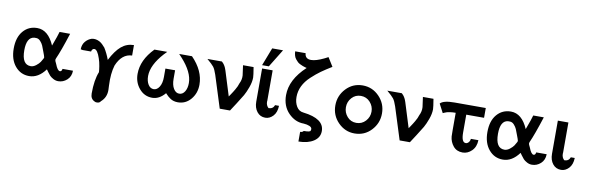

<svg xmlns="http://www.w3.org/2000/svg" viewBox="-56 -1224 5937 1934"><g transform="rotate(10 2912.5 -257.0)"><path d="M42 -237Q42 -351 97.5 -416Q153 -481 241 -481Q353 -481 417 -333Q460 -448 468 -481H576Q517 -297 479 -213Q475 -203 475 -200Q475 -185 490 -158Q515 -92 540 -92Q558 -92 562 -120H669Q668 -60 629 -25Q590 10 540 10Q513 10 488.5 -3.5Q464 -17 451.5 -30.5Q439 -44 424 -65.5Q409 -87 408 -88Q336 10 242 10Q155 10 98.5 -57.5Q42 -125 42 -237ZM150 -238Q150 -91 241 -91Q268 -91 295 -112Q322 -133 334.5 -152Q347 -171 356 -189Q357 -192 358.5 -196Q360 -200 360 -201Q357 -217 342 -255Q328 -295 318.5 -316.5Q309 -338 290.5 -358.5Q272 -379 249 -380Q239 -381 227 -380Q150 -371 150 -238Z M708 -346Q709 -395 735.5 -426.5Q762 -458 800 -470Q841 -479 884 -455Q910 -439 939 -404Q973 -349 995 -288Q1045 -386 1100 -433Q1155 -480 1229 -481V-374Q1125 -371 1072 -244Q1046 -159 1052 -36Q1052 -29 1054 9Q1055 86 999 134Q991 149 971.5 152.5Q952 156 938 148Q894 129 894 73Q894 -66 929 -151V-150Q929 -166 922 -210.5Q915 -255 903 -288Q875 -373 843 -373Q832 -373 824 -364Q816 -355 815 -342H729Z M1315 -202Q1315 -344 1440 -472H1571L1541 -441Q1424 -312 1423 -200Q1423 -147 1444.5 -112.5Q1466 -78 1501 -78Q1535 -78 1558.5 -115.5Q1582 -153 1582 -216V-303H1681V-216Q1681 -153 1704 -115.5Q1727 -78 1762 -78Q1797 -78 1818.5 -112.5Q1840 -147 1840 -200Q1840 -311 1722 -441L1693 -472H1824Q1948 -345 1948 -202Q1948 -115 1895.5 -52.5Q1843 10 1763 10Q1741 10 1721.5 4.5Q1702 -1 1687 -11Q1672 -21 1663 -29Q1654 -37 1643.5 -48Q1633 -59 1632 -60Q1573 10 1501 10Q1421 10 1368 -52.5Q1315 -115 1315 -202Z M1982 -472H2130Q2135 -467 2139.5 -462.5Q2144 -458 2147.5 -454Q2151 -450 2154.5 -444.5Q2158 -439 2160 -436Q2162 -433 2165 -427Q2168 -421 2169 -419Q2170 -417 2172.5 -410.5Q2175 -404 2175.5 -402.5Q2176 -401 2179 -393Q2182 -385 2182 -384Q2189 -363 2259 -137Q2260 -138 2274.5 -159.5Q2289 -181 2294.5 -190Q2300 -199 2311.5 -218Q2323 -237 2330 -253Q2337 -269 2342 -285Q2363 -326 2360 -370Q2360 -371 2346 -472H2454Q2468 -388 2468 -367Q2468 -321 2448 -266Q2428 -211 2408.5 -177Q2389 -143 2348 -80Q2307 -17 2296 0H2191L2087 -329Q2069 -383 2051.5 -405.5Q2034 -428 1982 -472Z M2541 -133V-473H2648L2649 -472V-163Q2649 -161 2648.5 -157.5Q2648 -154 2648 -153Q2648 -114 2674 -91Q2719 -91 2734 -132H2774Q2772 -64 2737 -27Q2702 10 2658 10Q2605 10 2573 -30.5Q2541 -71 2541 -133ZM2535 -506 2606 -690H2717L2604 -506Z M2825 -251Q2825 -410 2982 -556Q2981 -556 2965 -560.5Q2949 -565 2940.5 -568.5Q2932 -572 2914.5 -580Q2897 -588 2886.5 -598Q2876 -608 2864 -622.5Q2852 -637 2846 -657Q2840 -677 2839 -701H2946Q2950 -643 3011 -643Q3060 -643 3139 -681Q3149 -686 3159 -691Q3169 -696 3174 -699L3180 -702L3236 -612Q3172 -573 3128 -541.5Q3084 -510 3034 -463.5Q2984 -417 2958 -363.5Q2932 -310 2932 -251Q2932 -195 2957 -153.5Q2982 -112 3028 -108Q3243 -83 3243 44Q3243 110 3184 148.5Q3125 187 3029 188V89Q3054 89 3063 74Q3132 74 3132 58Q3135 50 3135 44Q3135 24 3109.5 13.5Q3084 3 3050 1Q2962 1 2893.5 -69Q2825 -139 2825 -251Z M3332 -236Q3332 -335 3400.5 -408Q3469 -481 3570 -481Q3669 -481 3739 -409Q3809 -337 3809 -236Q3809 -136 3740.5 -63Q3672 10 3570 10Q3473 10 3402.5 -61.5Q3332 -133 3332 -236ZM3440 -236Q3440 -181 3476.5 -139.5Q3513 -98 3570 -98Q3626 -98 3664 -139Q3702 -180 3702 -236Q3702 -291 3664.5 -332.5Q3627 -374 3570 -374Q3514 -374 3477 -333Q3440 -292 3440 -236Z M3822 -472H3970Q3975 -467 3979.5 -462.5Q3984 -458 3987.5 -454Q3991 -450 3994.5 -444.5Q3998 -439 4000 -436Q4002 -433 4005 -427Q4008 -421 4009 -419Q4010 -417 4012.5 -410.5Q4015 -404 4015.5 -402.5Q4016 -401 4019 -393Q4022 -385 4022 -384Q4029 -363 4099 -137Q4100 -138 4114.5 -159.5Q4129 -181 4134.5 -190Q4140 -199 4151.5 -218Q4163 -237 4170 -253Q4177 -269 4182 -285Q4203 -326 4200 -370Q4200 -371 4186 -472H4294Q4308 -388 4308 -367Q4308 -321 4288 -266Q4268 -211 4248.5 -177Q4229 -143 4188 -80Q4147 -17 4136 0H4031L3927 -329Q3909 -383 3891.5 -405.5Q3874 -428 3822 -472Z M4364 -436Q4396 -472 4510 -472H4829V-372H4647V-189Q4647 -89 4691 -89Q4707 -89 4720 -103.5Q4733 -118 4735 -140H4812Q4810 -71 4769 -30.5Q4728 10 4676 10Q4615 10 4580 -32.5Q4545 -75 4540 -131Q4539 -152 4539 -195V-372Q4508 -372 4484 -368.5Q4460 -365 4450 -362Q4440 -359 4426.5 -353Q4413 -347 4411 -346Z M4887 -237Q4887 -351 4942.5 -416Q4998 -481 5086 -481Q5198 -481 5262 -333Q5305 -448 5313 -481H5421Q5362 -297 5324 -213Q5320 -203 5320 -200Q5320 -185 5335 -158Q5360 -92 5385 -92Q5403 -92 5407 -120H5514Q5513 -60 5474 -25Q5435 10 5385 10Q5358 10 5333.5 -3.5Q5309 -17 5296.5 -30.5Q5284 -44 5269 -65.5Q5254 -87 5253 -88Q5181 10 5087 10Q5000 10 4943.5 -57.5Q4887 -125 4887 -237ZM4995 -238Q4995 -91 5086 -91Q5113 -91 5140 -112Q5167 -133 5179.5 -152Q5192 -171 5201 -189Q5202 -192 5203.5 -196Q5205 -200 5205 -201Q5202 -217 5187 -255Q5173 -295 5163.5 -316.5Q5154 -338 5135.5 -358.5Q5117 -379 5094 -380Q5084 -381 5072 -380Q4995 -371 4995 -238Z M5566 -133V-473H5673L5674 -472V-163Q5674 -161 5673.5 -157.5Q5673 -154 5673 -153Q5673 -114 5699 -91Q5744 -91 5759 -132H5799Q5797 -64 5762 -27Q5727 10 5683 10Q5630 10 5598 -30Q5566 -70 5566 -133Z"/></g></svg>

Font: Coval
Style: Medium
Weight: 500
Foundry: Context Ltd
Version: Version 001.000